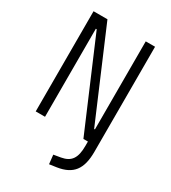

<svg xmlns="http://www.w3.org/2000/svg" viewBox="-220 -805 1026 1151"><g transform="rotate(30 293.0 -229.0)"><path d="M307.6 234.4 357.9 227.1C461.4 210.9 505.9 155.3 505.9 33.7V-693.4H441.4V-84H436L176.3 -693.4H80.1V0H144.5V-609.4H150.4L410.2 0H441.4V29.8C441.4 115.2 415 151.9 349.6 163.6L300.8 171.9Z"/></g></svg>

Font: Cascadia Mono NF Light
Style: Regular
Weight: 300
Monospace: yes
Designer: Aaron Bell
Foundry: Saja Typeworks
Version: Version 2404.023